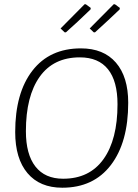

<svg xmlns="http://www.w3.org/2000/svg" viewBox="-20 -871 645 897"><path d="M399 -738Q499 -838 511 -851H517L540 -834L539 -827Q489 -779 424 -720H418ZM263 -738Q363 -838 375 -851H381L404 -834L403 -827Q338 -764 288 -720H282ZM358 -645Q464 -645 521.5 -578.5Q579 -512 579 -391Q579 -206 498 -100Q417 6 271 6Q166 6 108.5 -62Q51 -130 51 -254Q51 -437 131.5 -541Q212 -645 358 -645ZM353 -603Q230 -603 165.5 -512.5Q101 -422 101 -258Q101 -150 145.5 -93Q190 -36 275 -36Q398 -36 463.5 -127.5Q529 -219 529 -384Q529 -492 484.5 -547.5Q440 -603 353 -603Z"/></svg>

Font: Alegreya Sans SC Light
Style: Italic
Weight: 300
Italic angle: -7°
Designer: Juan Pablo del Peral
Foundry: Huerta Tipografica
Version: Version 2.007